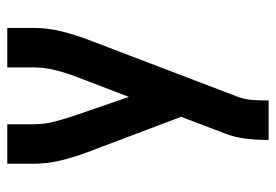

<svg xmlns="http://www.w3.org/2000/svg" viewBox="-138 -422 775 540"><g transform="rotate(-90 250.0 -152.5)"><path d="M126 215V208Q126 179 129.5 150.5Q133 122 143 95L191 -31L92 -293Q78 -330 68.5 -368.5Q59 -407 59 -447V-520H170V-446Q170 -415 178 -385Q186 -355 196 -326L247 -178L304 -327Q315 -356 322.5 -386Q330 -416 330 -447V-520H441V-447Q441 -407 431.5 -368.5Q422 -330 408 -293L247 129Q240 148 238.5 168Q237 188 237 208V215Z"/></g></svg>

Font: Iosevka SS08 Regular
Style: Bold
Weight: 700
Monospace: yes
Designer: Belleve Invis
Foundry: Belleve Invis
Version: Version 16.3.4; ttfautohint (v1.8.4)